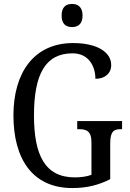

<svg xmlns="http://www.w3.org/2000/svg" viewBox="-20 -942 657 972"><path d="M345 -805C374 -805 398 -820 398 -863C398 -907 374 -922 345 -922C314 -922 292 -907 292 -863C292 -820 314 -805 345 -805ZM346 10C420 10 479 -5 538 -35V-217C538 -280 559 -288 592 -288H598V-329H371V-288H378C417 -288 443 -280 443 -221V-57C420 -48 389 -44 359 -44C208 -44 152 -156 152 -358C152 -566 210 -672 347 -672C431 -672 463 -604 463 -543C511 -543 543 -570 543 -613C543 -676 475 -724 350 -724C152 -724 48 -574 48 -358C48 -137 145 10 346 10Z"/></svg>

Font: Noto Serif Sinhala Condensed
Style: Regular
Weight: 400
Width: 3
Designer: Jelle Bosma - Monotype Design Team
Foundry: Monotype Imaging Inc.
Version: Version 2.007